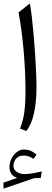

<svg xmlns="http://www.w3.org/2000/svg" viewBox="-78 -763 305 1131"><path d="M1.3 214.7Q1.3 189.9 16.9 171.5Q32.5 153.2 62 153.2Q75 153.2 88.8 157.5Q102.5 161.7 119.3 173L137.5 147.9Q114.3 129 98.1 123.4Q82 117.7 62 117.7Q45.8 117.7 30.7 126.2Q15.5 134.7 3.5 149.4Q-8.4 164.2 -15.3 182.5Q-22.1 200.9 -22.1 221.1Q-22.1 244.6 -10.9 261.3Q0.4 278.1 23.4 284.8L-57.6 312.8V348.4L122.8 286.7L162 285.3L168.1 246.8Q137 254.1 110.4 258.4Q83.8 262.6 65.2 262.6Q39.8 262.6 20.5 249.1Q1.3 235.6 1.3 214.7ZM97.9 -742.5 31 -689.8Q40.5 -643.1 47.9 -586.3Q55.4 -529.4 60.9 -467.8Q66.4 -406.1 69.3 -345.3Q72.1 -284.5 72.1 -229.9Q72.1 -149.3 64.8 -98.8Q57.4 -48.4 39.9 -5.9L76.9 8.6Q106.9 -28.2 121.8 -93.8Q136.8 -159.4 136.8 -248.1Q136.8 -287.1 134.6 -339Q132.5 -390.9 128.5 -448.3Q124.6 -505.7 119.8 -561.7Q114.9 -617.7 109.3 -664.8Q103.7 -711.9 97.9 -742.5Z"/></svg>

Font: Pinar-VF-FD
Style: Regular
Weight: 300
Designer: Amin Abedi
Version: Version 3.0